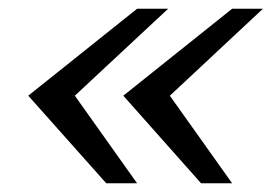

<svg xmlns="http://www.w3.org/2000/svg" viewBox="-20 -546 624 441"><path d="M224.1 -125 44.9 -326.2 294.9 -525.9H366.2L151.9 -326.2L294.9 -125ZM441.9 -125 263.2 -326.2 513.2 -525.9H584L370.1 -326.2L513.2 -125Z"/></svg>

Font: Archivo Expanded Light
Style: Italic
Weight: 300
Width: 7
Italic angle: -10°
Designer: Hector Gatti
Foundry: Omnibus-Type
Version: Version 2.001